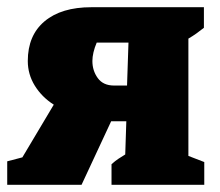

<svg xmlns="http://www.w3.org/2000/svg" viewBox="-33 -512 610 532"><path d="M-13 0V-65L29 -76L116 -222Q83 -243 63.5 -274.5Q44 -306 44 -343Q44 -414 90.5 -453Q137 -492 220 -492H532V-435Q522 -427 511.5 -419.5Q501 -412 489 -405V-80L533 -63V0H276V-57Q286 -66 295 -72Q304 -78 314 -84L317 -176H275L193 0ZM283 -275H319L323 -394H235Q229 -380 226 -367Q223 -354 223 -343Q223 -316 238 -295.5Q253 -275 283 -275Z"/></svg>

Font: Piazzolla ExtraBold
Style: Regular
Weight: 800
Designer: Juan Pablo del Peral
Foundry: Huerta Tipografica
Version: Version 1.330